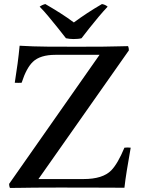

<svg xmlns="http://www.w3.org/2000/svg" viewBox="-20 -928 696 949"><path d="M617 -679 170 -43H393Q488 -43 530 -86Q562 -119 595 -198Q611 -200 626 -198Q615 -136 607 -86.5Q599 -37 595 0Q580 0 502.5 -0.5Q425 -1 276 -1Q197 -1 151 -0.5Q105 0 78 0.5Q51 1 29 1Q25 -8 25 -19L472 -657H254Q178 -657 142 -622Q110 -591 87 -519Q71 -518 53 -519Q61 -569 67 -614Q73 -659 77 -702Q142 -698 212.5 -697.5Q283 -697 362 -697Q443 -697 491.5 -697.5Q540 -698 568 -699Q596 -700 613 -700Q615 -696 616 -690.5Q617 -685 617 -679ZM345 -817Q376 -840 411 -863Q446 -886 484 -908Q501 -905 512 -895Q492 -874 468 -845.5Q444 -817 421.5 -788.5Q399 -760 383 -739Q376 -737 365.5 -736Q355 -735 344 -735Q335 -735 324.5 -736Q314 -737 306 -739Q290 -760 267 -788.5Q244 -817 220.5 -845.5Q197 -874 176 -895Q188 -904 204 -908Q242 -886 277.5 -863.5Q313 -841 345 -817Z"/></svg>

Font: Tiro Gurmukhi
Style: Regular
Weight: 400
Designer: Gurmukhi: John Hudson & Fiona Ross. Latin: John Hudson.
Foundry: Tiro Typeworks Ltd.
Version: Version 1.52